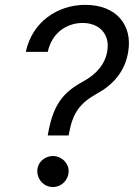

<svg xmlns="http://www.w3.org/2000/svg" viewBox="-20 -757 547 783"><path d="M176.1 -213.1 174.7 -204.5H259.9L261.4 -213.1C277 -298.3 306.8 -336.6 375 -375C443.2 -411.9 490.1 -467.3 502.8 -545.5C521.3 -656.2 453.1 -737.2 328.1 -737.2C213.1 -737.2 110.8 -666.2 85.2 -545.5H174.7C193.2 -629.3 258.5 -663.4 316.8 -663.4C383.5 -663.4 429 -619.3 417.6 -549.7C409.1 -492.9 369.3 -453.1 323.9 -427.6C248.9 -386 199.6 -345.5 176.1 -213.1ZM132.1 -58.2C132.8 -22.7 159.8 5.7 196 5.7C230.8 5.7 259.2 -22.7 259.9 -58.2C260.7 -92.3 230.8 -120.7 196 -120.7C161.2 -120.7 131.4 -93.8 132.1 -58.2Z"/></svg>

Font: Magic Ui Pro
Style: Italic
Weight: 400
Italic angle: -9.39999°
Designer: Stefan Endress, Andreas Faust
Version: Version 1.000;FEAKit 1.0